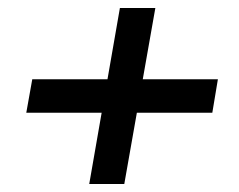

<svg xmlns="http://www.w3.org/2000/svg" viewBox="-20 -531 599 482"><path d="M204 -69 281 -511H370L292 -69ZM46 -248 61 -332H527L513 -248Z"/></svg>

Font: DM Sans 20pt Medium
Style: Italic
Weight: 500
Italic angle: -10°
Version: Version 4.004;gftools[0.9.30]